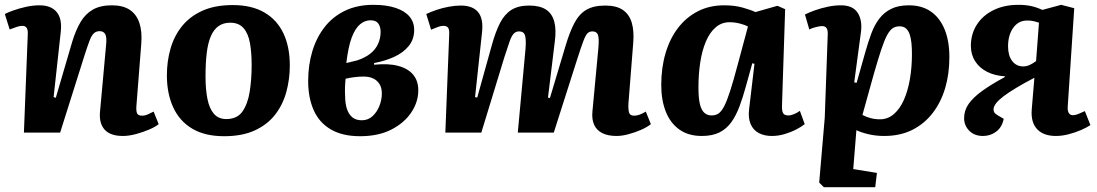

<svg xmlns="http://www.w3.org/2000/svg" viewBox="-20 -549 4542 795"><path d="M637 -35Q624 -24 598.5 -13Q573 -2 543.5 6Q514 14 489 14Q437 14 413.5 -12Q390 -38 394 -85L419 -360Q423 -394 416 -407Q409 -420 393 -420Q378 -420 368.5 -411Q359 -402 351 -381Q343 -360 331 -323L229 0H79L95 -407Q96 -425 90.5 -433.5Q85 -442 72 -442Q63 -442 50.5 -438Q38 -434 20 -427L0 -491Q11 -497 34.5 -505.5Q58 -514 87 -520.5Q116 -527 143 -527Q191 -527 214 -500Q237 -473 232 -421L202 -147L211 -144L279 -376Q294 -425 314 -458.5Q334 -492 365 -509.5Q396 -527 443 -527Q489 -527 517 -508.5Q545 -490 557 -454.5Q569 -419 565 -368L545 -113Q543 -90 547.5 -80Q552 -70 568 -70Q580 -70 592.5 -75.5Q605 -81 616 -87Z M908 15Q828 15 775.5 -16.5Q723 -48 697 -105Q671 -162 671 -237Q671 -295 686 -347.5Q701 -400 733.5 -440.5Q766 -481 818 -504.5Q870 -528 944 -528Q1022 -528 1074.5 -497.5Q1127 -467 1153.5 -411Q1180 -355 1180 -278Q1180 -221 1165.5 -168Q1151 -115 1119 -74Q1087 -33 1035 -9Q983 15 908 15ZM917 -56Q962 -56 984 -87.5Q1006 -119 1014 -170Q1022 -221 1022 -279Q1022 -331 1015 -370.5Q1008 -410 988.5 -432.5Q969 -455 933 -455Q905 -455 885 -441Q865 -427 853 -399Q841 -371 836 -329.5Q831 -288 831 -232Q831 -179 839 -139Q847 -99 866 -77.5Q885 -56 917 -56Z M1471 15Q1398 15 1350 -13Q1302 -41 1279 -92.5Q1256 -144 1256 -214Q1256 -280 1273.5 -337.5Q1291 -395 1325 -438Q1359 -481 1409.5 -505Q1460 -529 1526 -529Q1581 -529 1619 -516Q1657 -503 1676 -480Q1695 -457 1695 -425Q1695 -386 1672 -358Q1649 -330 1611 -313Q1573 -296 1529 -288V-281Q1589 -287 1629.5 -276Q1670 -265 1691 -239.5Q1712 -214 1712 -175Q1712 -127 1683 -83.5Q1654 -40 1600.5 -12.5Q1547 15 1471 15ZM1478 -51Q1504 -51 1522.5 -68Q1541 -85 1551 -110.5Q1561 -136 1561 -162Q1561 -186 1551 -201.5Q1541 -217 1524.5 -224.5Q1508 -232 1486 -232Q1467 -232 1447 -229.5Q1427 -227 1411 -223Q1409 -204 1408.5 -186Q1408 -168 1409 -152Q1409 -122 1416 -99.5Q1423 -77 1438 -64Q1453 -51 1478 -51ZM1414 -288 1459 -299Q1492 -310 1513.5 -327Q1535 -344 1545.5 -367.5Q1556 -391 1556 -417Q1556 -438 1546.5 -451.5Q1537 -465 1514 -465Q1491 -465 1471 -448.5Q1451 -432 1436.5 -394Q1422 -356 1414 -288Z M2156 -347Q2159 -385 2154 -402Q2149 -419 2129 -419Q2116 -419 2107 -409.5Q2098 -400 2090 -377Q2082 -354 2069 -314L1973 0H1824L1840 -406Q1841 -426 1835.5 -434Q1830 -442 1815 -442Q1806 -442 1793.5 -437.5Q1781 -433 1765 -426L1745 -491Q1764 -500 1787.5 -508Q1811 -516 1837.5 -521Q1864 -526 1888 -526Q1937 -526 1959.5 -499Q1982 -472 1976 -416L1947 -147L1956 -145L2017 -364Q2032 -418 2050.5 -454Q2069 -490 2097.5 -508Q2126 -526 2171 -526Q2215 -526 2240.5 -509.5Q2266 -493 2275 -459.5Q2284 -426 2277 -375L2249 -145L2257 -143L2322 -360Q2339 -417 2358.5 -454Q2378 -491 2408 -508.5Q2438 -526 2486 -526Q2533 -526 2559.5 -507.5Q2586 -489 2596 -454.5Q2606 -420 2602 -372L2582 -119Q2581 -94 2585 -82Q2589 -70 2606 -70Q2617 -70 2629 -74.5Q2641 -79 2654 -87L2675 -35Q2659 -22 2633.5 -11Q2608 0 2581.5 7Q2555 14 2533 14Q2497 14 2473.5 2Q2450 -10 2440 -32.5Q2430 -55 2433 -87L2458 -354Q2461 -392 2455.5 -405.5Q2450 -419 2433 -419Q2421 -419 2413 -411.5Q2405 -404 2395.5 -379Q2386 -354 2370 -304L2273 0H2124Z M3218 -114Q3217 -92 3222 -81.5Q3227 -71 3244 -71Q3255 -71 3268 -76.5Q3281 -82 3292 -90L3312 -35Q3300 -25 3278 -13.5Q3256 -2 3229.5 6Q3203 14 3176 14Q3145 14 3122 2Q3099 -10 3088 -35.5Q3077 -61 3082 -99L3104 -285L3095 -287L3068 -190Q3056 -146 3042 -108.5Q3028 -71 3008.5 -43.5Q2989 -16 2959.5 -1Q2930 14 2886 14Q2830 14 2792.5 -13Q2755 -40 2736.5 -87.5Q2718 -135 2718 -197Q2718 -269 2736 -329.5Q2754 -390 2788 -434Q2822 -478 2870 -502.5Q2918 -527 2978 -527Q3022 -527 3055.5 -517.5Q3089 -508 3108 -499L3199 -525L3231 -511ZM2926 -71Q2943 -71 2955 -79Q2967 -87 2978.5 -109Q2990 -131 3003.5 -173Q3017 -215 3035 -283L3077 -439Q3065 -446 3043.5 -451.5Q3022 -457 3001 -457Q2968 -457 2943.5 -436Q2919 -415 2903 -377.5Q2887 -340 2879.5 -291Q2872 -242 2872 -187Q2872 -143 2878 -118Q2884 -93 2896.5 -82Q2909 -71 2926 -71Z M3407 -397Q3409 -421 3403.5 -431Q3398 -441 3384 -441Q3374 -441 3357 -436.5Q3340 -432 3331 -427L3313 -489Q3331 -498 3355 -506.5Q3379 -515 3407 -521Q3435 -527 3462 -527Q3511 -527 3531 -496.5Q3551 -466 3545 -417L3517 -208L3527 -206L3562 -330Q3574 -373 3587.5 -409.5Q3601 -446 3621 -472Q3641 -498 3670.5 -512.5Q3700 -527 3743 -527Q3797 -527 3834 -501.5Q3871 -476 3891 -428Q3911 -380 3911 -312Q3911 -243 3893.5 -184Q3876 -125 3841.5 -80.5Q3807 -36 3757 -11Q3707 14 3641 14Q3606 14 3575 6.5Q3544 -1 3526 -10L3513 151L3611 167L3604 226H3391L3372 207L3395 -62ZM3705 -440Q3689 -440 3677 -432.5Q3665 -425 3653.5 -404Q3642 -383 3629 -344Q3616 -305 3598 -242L3551 -73Q3566 -65 3584.5 -60Q3603 -55 3624 -55Q3656 -55 3681 -76.5Q3706 -98 3722.5 -135Q3739 -172 3747.5 -221Q3756 -270 3756 -325Q3756 -349 3754 -370Q3752 -391 3746.5 -407Q3741 -423 3731 -431.5Q3721 -440 3705 -440Z M4263 -227Q4219 -204 4187.5 -185Q4156 -166 4135.5 -150.5Q4115 -135 4105 -122Q4095 -109 4094 -99Q4093 -91 4096.5 -84.5Q4100 -78 4112 -71L4136 -57Q4129 -22 4105 -4Q4081 14 4050 14Q4015 14 3993.5 -7.5Q3972 -29 3972 -60Q3972 -92 3991 -119Q4010 -146 4047.5 -173Q4085 -200 4139 -229L4142 -233Q4101 -235 4068.5 -251Q4036 -267 4018 -295Q4000 -323 4000 -359Q4000 -408 4024.5 -446.5Q4049 -485 4093.5 -507Q4138 -529 4197 -529Q4226 -529 4249 -524Q4272 -519 4296 -508L4374 -529L4428 -515L4401 -107Q4400 -90 4405.5 -81Q4411 -72 4423 -72Q4432 -72 4443.5 -76.5Q4455 -81 4472 -89L4495 -31Q4480 -21 4456 -10.5Q4432 0 4404.5 7Q4377 14 4352 14Q4301 14 4274.5 -14Q4248 -42 4252 -95ZM4282 -455Q4267 -460 4257 -462Q4247 -464 4233 -464Q4197 -464 4175.5 -434Q4154 -404 4154 -357Q4154 -319 4171 -296.5Q4188 -274 4217 -274Q4230 -274 4242.5 -279.5Q4255 -285 4270 -296Z"/></svg>

Font: Literata 18pt
Style: Bold Italic
Weight: 700
Italic angle: -2°
Designer: Latin by Veronika Burian and Jose Scaglione. Greek by Irene Vlachou. Cyrillic by Vera Evstafieva
Foundry: TypeTogether
Version: Version 3.103;gftools[0.9.29]